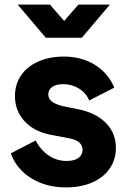

<svg xmlns="http://www.w3.org/2000/svg" viewBox="-20 -804 555 835"><path d="M27 -137 135 -193Q157 -151 192 -127.5Q227 -104 270 -104Q303 -104 321 -117Q339 -130 339 -153Q339 -171 325 -184Q311 -197 283 -202L190 -220Q122 -236 83.5 -280.5Q45 -325 45 -386Q45 -437 71.5 -476Q98 -515 146.5 -536.5Q195 -558 258 -558Q334 -558 392 -522.5Q450 -487 477 -423L368 -367Q355 -399 324 -418.5Q293 -438 255 -438Q224 -438 207 -426Q190 -414 190 -393Q190 -376 204.5 -363.5Q219 -351 251 -343L338 -325Q408 -306 446 -263.5Q484 -221 484 -161Q484 -110 457 -71Q430 -32 381 -10.5Q332 11 267 11Q181 11 116.5 -28.5Q52 -68 27 -137ZM57 -784H197L259 -713L321 -784H458L336 -640H179Z"/></svg>

Font: Eudoxus Sans ExtraBold
Style: Regular
Weight: 800
Designer: Stijn de Vries
Foundry: tokotype
Version: Version 2.005